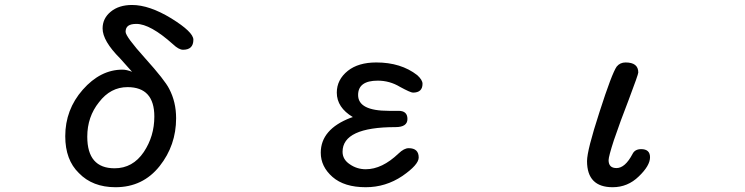

<svg xmlns="http://www.w3.org/2000/svg" viewBox="-20 -742 3040 783"><path d="M301.8 -36.1Q246.1 -89.8 246.1 -186.5Q246.1 -294.9 317.4 -376Q389.6 -458 479.5 -458Q496.1 -458 518.6 -449.2L469.7 -503.9Q398.4 -575.2 398.4 -626Q398.4 -667 431.6 -694.3Q464.8 -721.7 518.6 -721.7Q588.9 -721.7 678.7 -667Q768.6 -611.3 768.6 -580.1Q768.6 -539.1 726.6 -539.1Q709 -539.1 685.5 -561.5Q592.8 -644.5 536.1 -644.5Q513.7 -644.5 502.9 -636.7Q492.2 -628.9 492.2 -612.3Q492.2 -592.8 572.3 -503.9Q652.3 -415 669.9 -379.9Q698.2 -326.2 698.2 -259.8Q698.2 -149.4 630.9 -64.5Q562.5 21.5 451.2 21.5Q357.4 21.5 301.8 -36.1ZM566.4 -122.1Q609.4 -186.5 609.4 -266.6Q609.4 -386.7 500 -386.7Q430.7 -386.7 383.8 -325.2Q335.9 -265.6 335.9 -184.6Q335.9 -55.7 447.3 -55.7Q521.5 -55.7 566.4 -122.1Z M1335.9 -20.5Q1288.1 -62.5 1288.1 -119.1Q1288.1 -214.8 1410.2 -261.7L1418.9 -264.6Q1353.5 -303.7 1353.5 -364.3Q1353.5 -417 1398.4 -453.1Q1441.4 -487.3 1514.6 -487.3Q1615.2 -487.3 1681.6 -435.5Q1703.1 -416 1703.1 -400.4Q1703.1 -364.3 1664.1 -364.3Q1654.3 -364.3 1611.3 -387.7Q1569.3 -413.1 1520.5 -413.1Q1440.4 -413.1 1440.4 -354.5Q1440.4 -290 1565.4 -290H1605.5Q1641.6 -290 1641.6 -256.8Q1641.6 -223.6 1592.8 -223.6Q1377 -223.6 1377 -123Q1377 -91.8 1406.2 -72.3Q1435.5 -51.8 1471.7 -51.8Q1538.1 -51.8 1605.5 -116.2Q1627.9 -137.7 1646.5 -137.7Q1687.5 -137.7 1687.5 -99.6Q1687.5 -70.3 1621.1 -24.4Q1552.7 21.5 1471.7 21.5Q1383.8 21.5 1335.9 -20.5Z M2374 -85Q2374 -128.9 2424.8 -285.2Q2475.6 -443.4 2495.1 -470.7Q2508.8 -487.3 2531.2 -487.3Q2583 -487.3 2583 -446.3Q2583 -438.5 2543.9 -335Q2510.7 -250 2483.4 -169.9Q2461.9 -103.5 2461.9 -88.9Q2461.9 -56.6 2494.1 -56.6Q2529.3 -56.6 2559.6 -114.3Q2569.3 -133.8 2594.7 -133.8Q2630.9 -133.8 2630.9 -100.6Q2630.9 -66.4 2585 -22.5Q2540 21.5 2478.5 21.5Q2374 21.5 2374 -85Z"/></svg>

Font: FakePearl
Style: Regular
Weight: 400
Version: Version 1.2